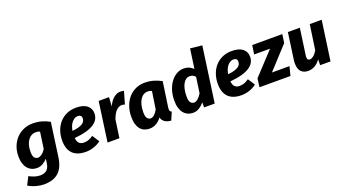

<svg xmlns="http://www.w3.org/2000/svg" viewBox="-66 -1478 4358 2418"><g transform="rotate(-20 2113.0 -268.5)"><path d="M338 -75Q311 -45 274.5 -23.5Q238 -2 196 -2Q158 -2 126.5 -16Q95 -30 72 -57Q49 -84 36 -125Q23 -166 23 -220Q23 -293 47 -353.5Q71 -414 112.5 -457.5Q154 -501 210.5 -525Q267 -549 332 -549Q395 -549 449 -534Q503 -519 556 -490L494 -43Q475 95 405 158.5Q335 222 208 222Q159 222 103 206.5Q47 191 1 163L55 56Q97 78 132 88.5Q167 99 202 99Q257 99 289.5 71Q322 43 330 -18ZM250 -120Q276 -120 304.5 -141.5Q333 -163 355 -199L386 -420Q371 -427 357.5 -429.5Q344 -432 327 -432Q301 -432 275.5 -419Q250 -406 230 -379.5Q210 -353 198 -313.5Q186 -274 186 -220Q186 -164 205 -142Q224 -120 250 -120Z M1109 -403Q1109 -363 1091 -328.5Q1073 -294 1032.5 -267Q992 -240 927 -221.5Q862 -203 769 -195Q774 -144 797.5 -122.5Q821 -101 858 -101Q890 -101 918.5 -110Q947 -119 985 -145L1046 -51Q1004 -19 951 -1Q898 17 845 17Q728 17 668.5 -42.5Q609 -102 609 -217Q609 -290 631 -351Q653 -412 693 -456Q733 -500 789 -524.5Q845 -549 913 -549Q1009 -549 1059 -509.5Q1109 -470 1109 -403ZM899 -442Q858 -442 822 -403Q786 -364 773 -289Q824 -294 858 -304Q892 -314 912.5 -328Q933 -342 941 -359.5Q949 -377 949 -398Q949 -419 935.5 -430.5Q922 -442 899 -442Z M1507 -375Q1496 -379 1486 -381Q1476 -383 1464 -383Q1428 -382 1394 -350.5Q1360 -319 1331 -240L1297 0H1138L1212 -531H1351L1343 -410Q1378 -484 1421 -516Q1464 -548 1506 -548Q1534 -548 1555 -541Z M2007 -157Q2006 -149 2005.5 -142.5Q2005 -136 2005 -131Q2005 -114 2011 -105Q2017 -96 2031 -90L1986 15Q1881 6 1860 -73Q1828 -29 1786.5 -6Q1745 17 1700 17Q1662 17 1630.5 4.5Q1599 -8 1576.5 -34.5Q1554 -61 1541.5 -102Q1529 -143 1529 -199Q1529 -278 1552.5 -343Q1576 -408 1616.5 -453.5Q1657 -499 1712.5 -524Q1768 -549 1833 -549Q1894 -549 1948.5 -533.5Q2003 -518 2055 -490ZM1755 -100Q1778 -100 1804 -123Q1830 -146 1850 -184L1886 -420Q1871 -427 1858.5 -429.5Q1846 -432 1829 -432Q1803 -432 1778 -418Q1753 -404 1733.5 -375.5Q1714 -347 1702.5 -303.5Q1691 -260 1691 -202Q1691 -144 1710 -122Q1729 -100 1755 -100Z M2355 -549Q2392 -549 2423.5 -536.5Q2455 -524 2483 -497L2520 -759L2678 -742L2574 0H2432V-68Q2406 -35 2367.5 -9Q2329 17 2281 17Q2243 17 2211.5 3Q2180 -11 2157 -38.5Q2134 -66 2121 -107.5Q2108 -149 2108 -204Q2108 -285 2129 -349Q2150 -413 2185 -457.5Q2220 -502 2264 -525.5Q2308 -549 2355 -549ZM2391 -432Q2369 -432 2347.5 -418.5Q2326 -405 2309 -377Q2292 -349 2281.5 -306Q2271 -263 2271 -204Q2271 -146 2289.5 -123Q2308 -100 2337 -100Q2361 -100 2389 -124.5Q2417 -149 2439 -187L2469 -397Q2451 -417 2432 -424.5Q2413 -432 2391 -432Z M3195 -403Q3195 -363 3177 -328.5Q3159 -294 3118.5 -267Q3078 -240 3013 -221.5Q2948 -203 2855 -195Q2860 -144 2883.5 -122.5Q2907 -101 2944 -101Q2976 -101 3004.5 -110Q3033 -119 3071 -145L3132 -51Q3090 -19 3037 -1Q2984 17 2931 17Q2814 17 2754.5 -42.5Q2695 -102 2695 -217Q2695 -290 2717 -351Q2739 -412 2779 -456Q2819 -500 2875 -524.5Q2931 -549 2999 -549Q3095 -549 3145 -509.5Q3195 -470 3195 -403ZM2985 -442Q2944 -442 2908 -403Q2872 -364 2859 -289Q2910 -294 2944 -304Q2978 -314 2998.5 -328Q3019 -342 3027 -359.5Q3035 -377 3035 -398Q3035 -419 3021.5 -430.5Q3008 -442 2985 -442Z M3385 -121H3620L3589 0H3174L3189 -114L3465 -411H3252L3270 -531H3673L3657 -417Z M3908 -531 3859 -181Q3857 -173 3857 -166V-153Q3857 -129 3866.5 -120.5Q3876 -112 3893 -112Q3914 -112 3940.5 -132.5Q3967 -153 3993 -198L4041 -531H4201L4126 0H3987L3989 -78Q3954 -30 3912 -6.5Q3870 17 3824 17Q3764 17 3729.5 -18.5Q3695 -54 3695 -129Q3695 -141 3696 -154.5Q3697 -168 3699 -182L3748 -531Z"/></g></svg>

Font: Szlgxwxxxixliatcpuztgldltzi
Style: Regular
Weight: 700
Italic angle: -8°
Designer: Carrois Corporate & Edenspiekermann
Foundry: Carrois Corporate GbR & Edenspiekermann AG
Version: Version 2.001